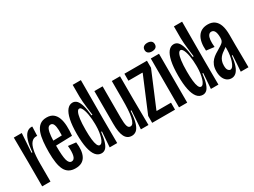

<svg xmlns="http://www.w3.org/2000/svg" viewBox="-47 -1233 2381 1797"><g transform="rotate(-30 1143.5 -334.5)"><path d="M31.7 0V-259L29.7 -528H115.7L102.3 -321.7H111.7Q117.7 -400 133 -446Q148.3 -492 170.8 -512Q193.3 -532 220.7 -532Q223.3 -532 226 -532Q228.7 -532 231.3 -531L227.3 -431.7Q224.7 -432.3 221.8 -432.7Q219 -433 215.7 -433Q185.3 -433 164 -408.5Q142.7 -384 132 -332.3Q121.3 -280.7 121.3 -198V0Z M388.7 10.7Q348 10.7 320.3 -5Q292.7 -20.7 276.3 -52.3Q260 -84 252.7 -132Q245.3 -180 245.3 -244.3Q245.3 -304.3 250.5 -357.3Q255.7 -410.3 270.3 -451Q285 -491.7 313.3 -514.8Q341.7 -538 387.7 -538Q432 -538 458.7 -517Q485.3 -496 498.5 -459.3Q511.7 -422.7 513.7 -374.2Q515.7 -325.7 510 -270.3L305.3 -264.3V-317.7L445.3 -321.3L425.3 -276Q431 -335.3 429.7 -376.8Q428.3 -418.3 418.7 -440.2Q409 -462 387.7 -462Q364.7 -462 353.3 -435.8Q342 -409.7 338.3 -364.8Q334.7 -320 334.7 -263.3Q334.7 -152 346.7 -107.7Q358.7 -63.3 388 -63.3Q402.7 -63.3 412.2 -73.2Q421.7 -83 426.5 -101.5Q431.3 -120 432 -146.8Q432.7 -173.7 429.3 -207L513 -197.3Q519.3 -151.7 515.5 -113.3Q511.7 -75 497.3 -47.2Q483 -19.3 456.2 -4.3Q429.3 10.7 388.7 10.7Z M669.7 10.7Q632.3 10.7 607.5 -20Q582.7 -50.7 570 -111Q557.3 -171.3 557.3 -259.7Q557.3 -352.7 570.7 -414.3Q584 -476 608.8 -506.7Q633.7 -537.3 667.7 -537.3Q694.3 -537.3 713.2 -517.7Q732 -498 744.5 -455.5Q757 -413 763.3 -345H774Q768 -389.7 763.5 -427.7Q759 -465.7 756.3 -496.8Q753.7 -528 753.7 -551.3V-680H842.3L841 -251.3L842.3 0H761L773 -165.7H764.3Q756.7 -98.3 743.5 -59.7Q730.3 -21 712 -5.2Q693.7 10.7 669.7 10.7ZM692.3 -64Q705.7 -64 716.8 -78.7Q728 -93.3 735.7 -118.5Q743.3 -143.7 747.8 -174.7Q752.3 -205.7 752.3 -238.3V-259.3Q752.3 -283.3 750 -310.3Q747.7 -337.3 743.2 -363.7Q738.7 -390 731.7 -410.8Q724.7 -431.7 715.7 -444.3Q706.7 -457 694.7 -457Q681.3 -457 670.7 -435.8Q660 -414.7 653.8 -369.8Q647.7 -325 647.7 -253.3Q647.7 -194.3 652.3 -151.7Q657 -109 667 -86.5Q677 -64 692.3 -64Z M997.3 10.7Q947.3 10.7 923.8 -34.7Q900.3 -80 900.3 -176V-528H989.3V-190Q989.3 -127.7 997.7 -99.8Q1006 -72 1028 -72Q1046 -72 1057.5 -90Q1069 -108 1076.2 -141.7Q1083.3 -175.3 1086.2 -222.8Q1089 -270.3 1089 -330V-528H1177.7V-281L1180.3 0H1098.3L1111 -198.3H1102.3Q1097 -113.3 1082.2 -68.5Q1067.3 -23.7 1045.8 -6.5Q1024.3 10.7 997.3 10.7Z M1220.3 0V-74.7L1376.7 -447.7V-452.7H1225V-528H1468.7V-452L1312.7 -80.7V-75.3H1467.3V0Z M1510.3 0V-528H1599V0ZM1554 -579.3Q1529 -579.3 1514 -591.3Q1499 -603.3 1499 -625.3Q1499 -648 1514 -659.8Q1529 -671.7 1554 -671.7Q1580.7 -671.7 1595.5 -659.8Q1610.3 -648 1610.3 -625.3Q1610.3 -602.7 1595.5 -591Q1580.7 -579.3 1554 -579.3Z M1763.7 10.7Q1726.3 10.7 1701.5 -20Q1676.7 -50.7 1664 -111Q1651.3 -171.3 1651.3 -259.7Q1651.3 -352.7 1664.7 -414.3Q1678 -476 1702.8 -506.7Q1727.7 -537.3 1761.7 -537.3Q1788.3 -537.3 1807.2 -517.7Q1826 -498 1838.5 -455.5Q1851 -413 1857.3 -345H1868Q1862 -389.7 1857.5 -427.7Q1853 -465.7 1850.3 -496.8Q1847.7 -528 1847.7 -551.3V-680H1936.3L1935 -251.3L1936.3 0H1855L1867 -165.7H1858.3Q1850.7 -98.3 1837.5 -59.7Q1824.3 -21 1806 -5.2Q1787.7 10.7 1763.7 10.7ZM1786.3 -64Q1799.7 -64 1810.8 -78.7Q1822 -93.3 1829.7 -118.5Q1837.3 -143.7 1841.8 -174.7Q1846.3 -205.7 1846.3 -238.3V-259.3Q1846.3 -283.3 1844 -310.3Q1841.7 -337.3 1837.2 -363.7Q1832.7 -390 1825.7 -410.8Q1818.7 -431.7 1809.7 -444.3Q1800.7 -457 1788.7 -457Q1775.3 -457 1764.7 -435.8Q1754 -414.7 1747.8 -369.8Q1741.7 -325 1741.7 -253.3Q1741.7 -194.3 1746.3 -151.7Q1751 -109 1761 -86.5Q1771 -64 1786.3 -64Z M2074.3 10.7Q2047 10.7 2025.8 -4.7Q2004.7 -20 1993 -48.3Q1981.3 -76.7 1981.3 -115.7Q1981.3 -154.7 1992.3 -182Q2003.3 -209.3 2021.7 -228.5Q2040 -247.7 2062.2 -261.8Q2084.3 -276 2106.3 -288.7Q2135.3 -305.7 2149.2 -317Q2163 -328.3 2167.3 -340.8Q2171.7 -353.3 2171.7 -373.3Q2171.7 -418 2160 -440.3Q2148.3 -462.7 2125.3 -462.7Q2106.7 -462.7 2095 -446.5Q2083.3 -430.3 2080 -399.5Q2076.7 -368.7 2081.3 -323L1994.7 -333.7Q1991 -382.7 1998 -421Q2005 -459.3 2022.2 -485.3Q2039.3 -511.3 2066.3 -524.7Q2093.3 -538 2130 -538Q2172.7 -538 2201.5 -517.2Q2230.3 -496.3 2244.7 -455.2Q2259 -414 2259 -351V-231.3Q2259.7 -193.3 2260 -154.7Q2260.3 -116 2260.7 -77.3Q2261 -38.7 2261 0H2177.7Q2181 -43.3 2183.7 -86.5Q2186.3 -129.7 2189 -173H2181Q2174.3 -109.7 2159.7 -68.7Q2145 -27.7 2123.7 -8.5Q2102.3 10.7 2074.3 10.7ZM2103.7 -64.7Q2119 -64.7 2131.5 -82Q2144 -99.3 2152.7 -126.7Q2161.3 -154 2165.8 -184.7Q2170.3 -215.3 2170.3 -242.3V-284L2199.3 -302Q2191.3 -288.7 2178.7 -278.2Q2166 -267.7 2151.2 -257.8Q2136.3 -248 2121.8 -236.7Q2107.3 -225.3 2095.7 -211Q2084 -196.7 2076.5 -176.3Q2069 -156 2069 -128.3Q2069 -92.7 2080.2 -78.7Q2091.3 -64.7 2103.7 -64.7Z"/></g></svg>

Font: Bricolage Grotesque 96pt ExtraBold Condensed
Style: Regular
Weight: 800
Width: 3
Version: Version 1.001;gftools[0.9.33.dev8+g029e19f]